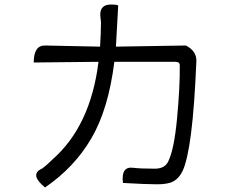

<svg xmlns="http://www.w3.org/2000/svg" viewBox="-20 -804 1040 848"><path d="M470 -784Q503 -784 502 -778Q502 -778 492 -598L801 -603Q852 -577 847 -527Q831 -142 786 -48Q771 -17 746 -3Q722 10 674 10Q627 10 523 4Q514 -70 568 -63Q600 -59 664 -59Q708 -59 723 -91Q749 -143 762 -281Q775 -420 774 -513Q775 -531 756 -531H485Q459 -322 384 -194Q310 -66 179 24Q114 -29 157 -55Q169 -58 211 -99Q380 -247 415 -531L129 -528Q129 -604 179 -603L422 -598Q426 -664 426 -706L423 -734Q420 -784 470 -784Z"/></svg>

Font: Swei Half Moon CJK TC
Style: DemiLight
Weight: 350
Version: Version 2.125